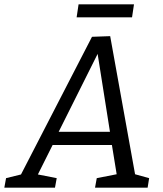

<svg xmlns="http://www.w3.org/2000/svg" viewBox="-56 -867 751 887"><path d="M453 -700 568 -62 633 -44 626 0H383L391 -44L483 -62L461 -197H187L119 -61L206 -44L198 0H-36L-28 -44L41 -61L369 -697ZM452 -258 395 -618 215 -258ZM307 -847H563L554 -787H298Z"/></svg>

Font: Bitter Pro
Style: Italic
Weight: 400
Italic angle: -9°
Designer: Sol Matas, and Bitter project Authors
Foundry: Sol Matas
Version: Version 1.010